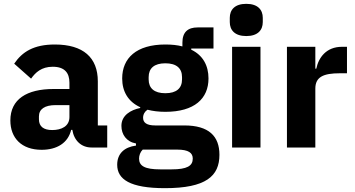

<svg xmlns="http://www.w3.org/2000/svg" viewBox="-20 -769 1851 1001"><path d="M539 0V-115H490V-345C490 -469 414 -537 266 -537C156 -537 96 -499 54 -437L142 -359C165 -391 196 -421 255 -421C317 -421 342 -389 342 -338V-305H259C120 -305 34 -252 34 -141C34 -50 92 12 197 12C277 12 335 -24 351 -92H357C366 -36 404 0 457 0ZM252 -91C208 -91 183 -109 183 -147V-162C183 -200 213 -221 270 -221H342V-159C342 -111 301 -91 252 -91Z M1124 38C1124 -59 1069 -115 941 -115H789C744 -115 726 -130 726 -155C726 -173 735 -188 749 -197C776 -190 807 -186 842 -186C994 -186 1067 -255 1067 -360C1067 -427 1038 -481 977 -510V-516H1093V-626H1010C960 -626 931 -602 931 -547V-527C905 -534 875 -537 842 -537C691 -537 617 -466 617 -360C617 -292 648 -239 711 -210V-206C662 -196 613 -168 613 -113C613 -68 639 -30 689 -21V-10C628 -2 591 32 591 90C591 166 658 212 840 212C1054 212 1124 149 1124 38ZM985 58C985 96 955 114 875 114H815C735 114 705 96 705 58C705 42 711 24 724 11H904C963 11 985 28 985 58ZM842 -283C784 -283 755 -309 755 -355V-367C755 -413 784 -439 842 -439C900 -439 929 -413 929 -367V-355C929 -309 900 -283 842 -283Z M1264 -581C1324 -581 1350 -612 1350 -654V-676C1350 -718 1324 -749 1264 -749C1204 -749 1178 -718 1178 -676V-654C1178 -612 1204 -581 1264 -581ZM1190 0H1338V-525H1190Z M1624 0V-307C1624 -368 1666 -387 1752 -387H1789V-525H1763C1681 -525 1641 -469 1629 -411H1624V-525H1476V0Z"/></svg>

Font: IBM Plex Sans Thai Looped
Style: Bold
Weight: 700
Designer: Mike Abbink, Paul van der Laan, Pieter van Rosmalen, Ben Mitchell, Mark Frömberg
Foundry: Bold Monday
Version: Version 1.1